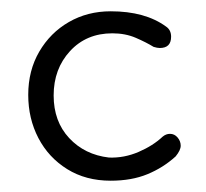

<svg xmlns="http://www.w3.org/2000/svg" viewBox="-20 -310 365 340"><path d="M176 10Q132 10 99 -10.5Q66 -31 48 -65.5Q30 -100 30 -142Q30 -185 49.5 -218.5Q69 -252 102 -271Q135 -290 176 -290Q237 -290 274 -263Q283 -257 283 -245Q283 -225 263 -225Q261 -225 258 -225.5Q255 -226 252 -227Q239 -235 220.5 -243Q202 -251 179 -251Q133 -251 104 -219.5Q75 -188 75 -141Q75 -95 102.5 -65.5Q130 -36 173 -31Q200 -30 225.5 -41Q251 -52 268 -68Q274 -73 281 -73Q289 -73 294.5 -66.5Q300 -60 300 -52Q300 -44 291 -33Q269 -13 241 -1.5Q213 10 176 10Z"/></svg>

Font: Dongle Light
Style: Regular
Weight: 300
Designer: Yanghee Ryu
Foundry: Yanghee Ryu
Version: Version 2.000